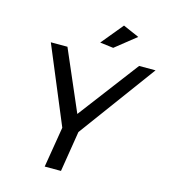

<svg xmlns="http://www.w3.org/2000/svg" viewBox="-129 -1004 972 1105"><g transform="rotate(15 357.0 -451.0)"><path d="M472 -902 568 -860 445 -762 365 -772ZM714 -700 377 -242 338 0H241L281 -242L90 -700H189L344 -341L616 -700Z"/></g></svg>

Font: TypoPRO Montserrat
Style: Italic
Weight: 400
Italic angle: -11.3°
Designer: Julieta Ulanovsky
Foundry: Julieta Ulanovsky
Version: Version 6.001